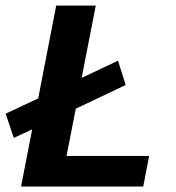

<svg xmlns="http://www.w3.org/2000/svg" viewBox="-20 -679 640 699"><path d="M184.6 -658.7H328.6L277.3 -395.5L409.7 -458L437.5 -369.6L255.9 -283.2L222.2 -111.3H522.9L501.5 0H56.6L97.2 -208L30.3 -176.8L0.5 -265.1L119.1 -320.8Z"/></svg>

Font: Liberation Mono
Style: Bold Italic
Weight: 700
Italic angle: -12°
Monospace: yes
Designer: Steve Matteson
Foundry: Ascender Corporation
Version: Version 2.1.5